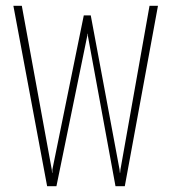

<svg xmlns="http://www.w3.org/2000/svg" viewBox="-20 -640 589 660"><path d="M142 0 26 -620H55L158 -57L159 -46H160V-57L268 -587H292L391 -57L392 -46H393L394 -57L494 -620H523L409 0H377L282 -517V-524H281L280 -517L174 0Z"/></svg>

Font: Smooch Sans Thin ExtraLight
Style: Regular
Weight: 250
Version: Version 1.010